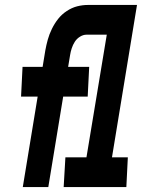

<svg xmlns="http://www.w3.org/2000/svg" viewBox="-20 -755 640 775"><path d="M72 0 132 -365H65L71 -485H152L163 -552Q167 -574 173 -595.5Q179 -617 189.5 -638.5Q200 -660 214.5 -678.5Q229 -697 249.5 -710.5Q270 -724 291.5 -729.5Q313 -735 335 -735H457L452 -615H329Q316 -615 303 -607Q290 -599 282 -586.5Q274 -574 269.5 -560Q265 -546 263 -533L255 -485H340L334 -365H235L175 0ZM237 0 244 -120H329L411 -615H347L352 -735H533L432 -120H496L490 0Z"/></svg>

Font: Iosevka Heavy Extended Oblique
Style: Regular
Weight: 900
Width: 7
Italic angle: -9°
Monospace: yes
Designer: Belleve Invis
Foundry: Belleve Invis
Version: Version 32.5.0; ttfautohint (v1.8.4)